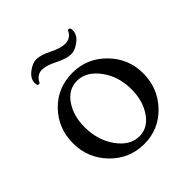

<svg xmlns="http://www.w3.org/2000/svg" viewBox="-162 -696 822 822"><g transform="rotate(-45 249.0 -285.0)"><path d="M313.5 -536.1Q348.6 -536.1 363.3 -569.3Q365.2 -570.3 369.1 -570.3Q377.9 -570.3 377.9 -554.7Q377.9 -527.3 351.1 -506.8Q324.2 -486.3 301.8 -486.3Q273.4 -486.3 232.4 -507.3Q191.4 -528.3 165 -528.3Q132.8 -528.3 117.2 -494.1Q115.2 -493.2 111.3 -493.2Q102.5 -493.2 102.5 -508.8Q102.5 -536.1 129.4 -556.6Q156.2 -577.1 178.7 -577.1Q206.1 -577.1 246.1 -556.6Q286.1 -536.1 313.5 -536.1ZM237.3 -388.7Q185.5 -388.7 152.8 -341.3Q120.1 -293.9 120.1 -225.6Q120.1 -145.5 161.6 -88.4Q203.1 -31.2 258.8 -31.2Q310.5 -31.2 343.8 -80.1Q377 -128.9 377 -197.3Q377 -276.4 335 -332.5Q293 -388.7 237.3 -388.7ZM248 -426.8Q335.9 -426.8 398.4 -363.3Q460.9 -299.8 460.9 -210.9Q460.9 -121.1 399.9 -57.1Q338.9 6.8 250 6.8Q161.1 6.8 98.6 -57.1Q36.1 -121.1 36.1 -210.9Q36.1 -301.8 96.7 -364.3Q157.2 -426.8 248 -426.8Z"/></g></svg>

Font: Crimson Text
Style: Roman
Weight: 400
Version: Version 0.13